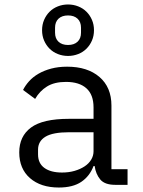

<svg xmlns="http://www.w3.org/2000/svg" viewBox="-20 -826 640 858"><path d="M284 -576Q260 -576 238.5 -584.5Q217 -593 201.5 -608.5Q186 -624 177 -645Q168 -666 168 -691Q168 -716 177 -737Q186 -758 201.5 -773.5Q217 -789 238.5 -797.5Q260 -806 284 -806Q308 -806 329.5 -797.5Q351 -789 366.5 -773.5Q382 -758 391 -737Q400 -716 400 -691Q400 -666 391 -645Q382 -624 366.5 -608.5Q351 -593 329.5 -584.5Q308 -576 284 -576ZM284 -625Q311 -625 326.5 -639.5Q342 -654 342 -680V-702Q342 -728 326.5 -742.5Q311 -757 284 -757Q257 -757 241.5 -742.5Q226 -728 226 -702V-680Q226 -654 241.5 -639.5Q257 -625 284 -625ZM495 0Q448 0 428 -24Q408 -48 403 -84H398Q381 -39 343.5 -13.5Q306 12 243 12Q162 12 114 -30Q66 -72 66 -145Q66 -217 118.5 -256Q171 -295 288 -295H398V-346Q398 -403 366 -431.5Q334 -460 275 -460Q223 -460 190 -439.5Q157 -419 137 -384L83 -424Q93 -444 110 -463Q127 -482 152 -496.5Q177 -511 209 -519.5Q241 -528 280 -528Q371 -528 424.5 -482Q478 -436 478 -354V-70H550V0ZM257 -55Q288 -55 313.5 -62.5Q339 -70 358 -82.5Q377 -95 387.5 -112.5Q398 -130 398 -150V-235H288Q216 -235 183 -215Q150 -195 150 -157V-136Q150 -96 178.5 -75.5Q207 -55 257 -55Z"/></svg>

Font: PlemolJP35 Console
Style: Regular
Weight: 400
Version: v2.0.3; ttfautohint (v1.8.4.7-5d5b-dirty) -l 6 -r 45 -G 200 